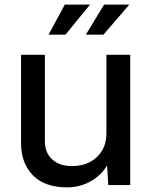

<svg xmlns="http://www.w3.org/2000/svg" viewBox="-20 -800 654 830"><path d="M270 10Q173 10 122 -42.5Q71 -95 71 -182V-563H174V-191Q174 -139 206 -110.5Q238 -82 291 -82Q336 -82 369.5 -100Q403 -118 421.5 -149.5Q440 -181 440 -223V-563H543V0H448L443 -85Q417 -41 370.5 -15.5Q324 10 270 10ZM351 -650 430 -780H539L427 -650ZM190 -650 260 -780H369L263 -650Z"/></svg>

Font: BDO Grotesk
Style: Regular
Weight: 400
Designer: Deni Anggara
Foundry: Lokal Container
Version: Version 2.000